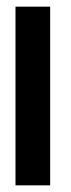

<svg xmlns="http://www.w3.org/2000/svg" viewBox="-20 -556 214 576"><path d="M26.5 -536H130.5V0H26.5Z"/></svg>

Font: Anybody Narrow Medium
Style: Regular
Weight: 500
Width: 3
Designer: Tyler Finck
Foundry: Etcetera Type Company
Version: Version 1.000; ttfautohint (v1.8)